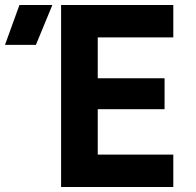

<svg xmlns="http://www.w3.org/2000/svg" viewBox="-165 -750 785 770"><path d="M80 0H530V-130H227V-312H495V-436H227V-600H530V-730H80ZM-145 -570H-21L45 -730H-87Z"/></svg>

Font: JetBrains Mono ExtraBold
Style: Regular
Weight: 800
Monospace: yes
Designer: Philipp Nurullin, Konstantin Bulenkov
Foundry: JetBrains
Version: Version 2.305